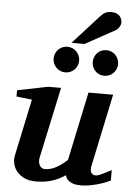

<svg xmlns="http://www.w3.org/2000/svg" viewBox="-62 -974 697 1031"><g transform="rotate(5 287.0 -458.5)"><path d="M571.8 -27.8Q561.5 -22.5 543.7 -15.4Q525.9 -8.3 504.2 -2.2Q482.4 3.9 459 8.1Q435.5 12.2 414.1 12.2Q388.2 12.2 372.1 6.8Q356 1.5 346.9 -6.1Q337.9 -13.7 334 -21.7Q330.1 -29.8 329.1 -35.2Q295.9 -12.2 257.3 0Q218.8 12.2 169.9 12.2Q132.8 12.2 107.2 -0.5Q81.5 -13.2 66.7 -32.2Q51.8 -51.3 47.1 -74Q42.5 -96.7 46.9 -117.2L111.8 -423.8L27.8 -433.1V-466.8L192.9 -500H262.2L180.2 -117.2Q177.7 -105.5 179 -94.7Q180.2 -84 184.6 -75.9Q189 -67.9 196.3 -63Q203.6 -58.1 212.9 -58.1Q229.5 -58.1 245.4 -62.7Q261.2 -67.4 276.1 -75.7Q291 -84 305.2 -94.7Q319.3 -105.5 333 -118.2L411.1 -487.8H543.9L461.9 -100.1Q456.1 -72.3 464.1 -60.1Q472.2 -47.9 487.8 -47.9Q491.7 -47.9 496.8 -49.1Q502 -50.3 511 -54Q520 -57.6 534.4 -64.7Q548.8 -71.8 571.8 -84ZM346.2 -653.8Q346.2 -639.6 340.8 -627.2Q335.4 -614.7 326.2 -605.2Q316.9 -595.7 304.2 -590.3Q291.5 -585 277.3 -585Q263.2 -585 250.5 -590.3Q237.8 -595.7 228.5 -605.2Q219.2 -614.7 213.9 -627.2Q208.5 -639.6 208.5 -653.8Q208.5 -668 213.9 -680.7Q219.2 -693.4 228.5 -702.9Q237.8 -712.4 250.5 -717.8Q263.2 -723.1 277.3 -723.1Q291.5 -723.1 304.2 -717.8Q316.9 -712.4 326.2 -702.9Q335.4 -693.4 340.8 -680.7Q346.2 -668 346.2 -653.8ZM556.2 -653.8Q556.2 -639.6 550.8 -627.2Q545.4 -614.7 536.1 -605.2Q526.9 -595.7 514.2 -590.3Q501.5 -585 487.3 -585Q473.1 -585 460.7 -590.3Q448.2 -595.7 439 -605.2Q429.7 -614.7 424.6 -627.2Q419.4 -639.6 419.4 -653.8Q419.4 -668 424.6 -680.7Q429.7 -693.4 439 -702.9Q448.2 -712.4 460.7 -717.8Q473.1 -723.1 487.3 -723.1Q501.5 -723.1 514.2 -717.8Q526.9 -712.4 536.1 -702.9Q545.4 -693.4 550.8 -680.7Q556.2 -668 556.2 -653.8ZM554.2 -876.5Q554.2 -871.6 552.2 -865.5Q550.3 -859.4 546.6 -853.5Q543 -847.7 538.3 -842.5Q533.7 -837.4 527.8 -834.5L367.2 -746.1H296.9L434.1 -897.5Q442.4 -906.7 449.5 -912.8Q456.5 -918.9 463.9 -922.6Q471.2 -926.3 479 -927.7Q486.8 -929.2 497.1 -929.2Q513.2 -929.2 524.2 -924.3Q535.2 -919.4 541.7 -911.9Q548.3 -904.3 551.3 -894.8Q554.2 -885.3 554.2 -876.5Z"/></g></svg>

Font: Charis SIL APac
Style: Bold Italic
Weight: 700
Italic angle: -11°
Foundry: SIL International
Version: Version 5.000